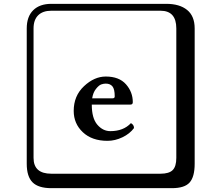

<svg xmlns="http://www.w3.org/2000/svg" viewBox="-20 -774 1140 1006"><path d="M462.9 -258.8H569.8Q581.1 -258.8 581.1 -269Q581.1 -307.1 569.1 -321.5Q557.1 -335.9 534.2 -335.9Q522 -335.9 510 -331.5Q498 -327.1 482.9 -308.3Q467.8 -289.6 462.9 -258.8ZM666 -128.9Q682.1 -120.1 682.1 -103Q660.2 -73.2 621.6 -54.7Q583 -36.1 543 -36.1Q461.9 -36.1 414.1 -81.1Q366.2 -126 366.2 -192.9Q366.2 -272 420.2 -322.5Q474.1 -373 534.2 -373Q604 -373 639.9 -332.5Q675.8 -292 675.8 -238.8Q675.8 -225.6 663.1 -226.1H460.9Q460.9 -154.3 490 -120.6Q519 -86.9 558.1 -86.9Q627 -86.9 666 -128.9ZM249 -717.8Q204.1 -717.8 179.9 -693.8Q155.8 -669.9 155.8 -625V53.2Q155.8 136.2 249 136.2H820.8Q865.7 136.2 884.8 117.2Q903.8 98.1 903.8 53.2V-625Q903.8 -717.8 820.8 -717.8ZM1000 84Q1000 152.8 973.4 182.4Q946.8 211.9 880.9 211.9H249Q181.2 211.9 150.6 181.4Q120.1 150.9 120.1 84V-625Q120.1 -687 154.1 -720.5Q188 -753.9 249 -753.9H851.1Q920.9 -753.9 960.4 -721.9Q1000 -689.9 1000 -625Z"/></svg>

Font: Linux Biolinum Keyboard O
Style: Regular
Weight: 700
Designer: Philipp H. Poll
Foundry: Philipp H. Poll
Version: Version 0.6.1